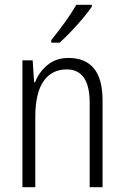

<svg xmlns="http://www.w3.org/2000/svg" viewBox="-20 -836 521 805"><path d="M268 -593Q337 -593 373.5 -549.5Q410 -506 410 -414V-51H356V-404Q356 -476 331.5 -510.5Q307 -545 260 -545Q197 -545 162.5 -495.5Q128 -446 128 -345V-51H74V-583H117L123 -491H127Q143 -533 178.5 -563Q214 -593 268 -593ZM365 -808Q350 -786 326.5 -758Q303 -730 277 -703Q251 -676 230 -657H195V-668Q225 -705 252.5 -743Q280 -781 300 -816H365Z"/></svg>

Font: Noto Sans Tamil UI Condensed Light
Style: Regular
Weight: 300
Width: 3
Designer: Jelle Bosma - Monotype Design Team
Foundry: Monotype Imaging Inc.
Version: Version 2.004; ttfautohint (v1.8.4.7-5d5b)